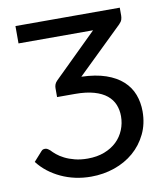

<svg xmlns="http://www.w3.org/2000/svg" viewBox="-82 -785 750 861"><g transform="rotate(-10 293.5 -354.0)"><path d="M298 -441.5Q363 -439.5 409.2 -423.5Q455.5 -407.5 485 -380.5Q514.5 -353.5 528 -317.8Q541.5 -282 541.5 -241Q541.5 -184.5 519.2 -138.5Q497 -92.5 459.2 -60Q421.5 -27.5 371 -10Q320.5 7.5 264 7.5Q227 7.5 192.5 0Q158 -7.5 127.5 -21.8Q97 -36 71.2 -56Q45.5 -76 26 -101.5L64 -144Q69 -149.5 73.2 -150.5Q77.5 -151.5 80.5 -151.5Q86 -151.5 90.5 -149.5Q95 -147.5 103.5 -140.5Q111.5 -131.5 125.2 -120Q139 -108.5 158.8 -98.5Q178.5 -88.5 204.5 -81.8Q230.5 -75 263 -75Q306 -75 339.5 -88Q373 -101 395.8 -123Q418.5 -145 430.5 -174.5Q442.5 -204 442.5 -236.5Q442.5 -265 432.5 -289.5Q422.5 -314 400.5 -332Q378.5 -350 343 -360.2Q307.5 -370.5 256 -370.5H175V-411.5Q175 -419.5 178 -427.8Q181 -436 189 -444L386 -637.5H46.5V-716.5H521.5V-680.5Q521.5 -672 518.8 -662.8Q516 -653.5 506 -643.5Z"/></g></svg>

Font: Lato
Style: Regular
Weight: 400
Designer: Lukasz Dziedzic with Adam Twardoch and Botio Nikoltchev
Foundry: tyPoland Lukasz Dziedzic
Version: Version 2.010; 2014-09-01; http://www.latofonts.com/; ttfaut